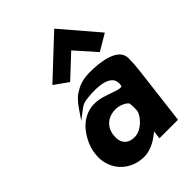

<svg xmlns="http://www.w3.org/2000/svg" viewBox="-241 -906 1030 1030"><g transform="rotate(-45 274.0 -391.0)"><path d="M230 -476C204 -464 176 -430 158 -403L124 -353L173 -390C190 -403 202 -410 223 -413C258 -418 432 -438 408 -333C408 -331 407 -328 391 -330C360 -334 305 -363 259 -367C237 -369 219 -369 198 -363C135 -346 97 -298 72 -246C56 -212 49 -176 50 -137C58 -41 133 23 227 23C281 23 331 -11 360 -37L354 10H495L535 -320C539 -354 541 -384 541 -415C537 -490 421 -505 341 -505C292 -505 258 -494 230 -476ZM264 -88C213 -88 185 -121 192 -176C199 -236 244 -267 297 -267C334 -267 366 -247 373 -235C375 -219 376 -198 374 -179C371 -151 322 -88 264 -88ZM150 -598 229 -542 353 -658 455 -543 548 -598 371 -805Z"/></g></svg>

Font: Bluebird
Style: SfBdNrwObl
Weight: 700
Designer: Jasper
Foundry: Cannot Into Space Fonts
Version: Version 0.98